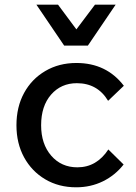

<svg xmlns="http://www.w3.org/2000/svg" viewBox="-20 -781 580 817"><path d="M441 -145 506 -81Q470 -35 418 -9.5Q366 16 304 16Q230 16 172.5 -18Q115 -52 82.5 -111.5Q50 -171 50 -248Q50 -326 82.5 -385.5Q115 -445 173 -479Q231 -513 305 -513Q433 -513 507 -416L440 -352Q395 -427 307 -427Q240 -427 197.5 -378.5Q155 -330 155 -248Q155 -168 198 -118.5Q241 -69 309 -69Q351 -69 384 -88.5Q417 -108 441 -145ZM135 -761H227L305 -656L384 -761H472L354 -587H253Z"/></svg>

Font: Wix Madefor Text Medium
Style: Regular
Weight: 500
Designer: Dalton Maag Ltd
Foundry: Dalton Maag Ltd
Version: Version 3.100